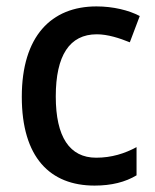

<svg xmlns="http://www.w3.org/2000/svg" viewBox="-20 -569 484 599"><path d="M275 10C328 10 371 -1 406 -22V-110C369 -90 328 -77 280 -77C197 -77 154 -142 154 -268C154 -396 197 -462 282 -462C316 -462 353 -450 385 -437L416 -519C382 -537 333 -549 281 -549C140 -549 48 -456 48 -267C48 -78 136 10 275 10Z"/></svg>

Font: Noto Sans Thai Looped SemiCondensed Medium
Style: Regular
Weight: 500
Width: 4
Designer: Sasikarn Vongin, Ben Mitchell
Foundry: The Fontpad Ltd
Version: Version 1.001